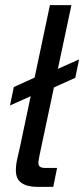

<svg xmlns="http://www.w3.org/2000/svg" viewBox="-20 -730 329 750"><path d="M126 0Q86 0 64 -15.5Q42 -31 42 -64Q42 -87 48 -112Q54 -137 58 -156L175 -710H259L140 -150Q136 -131 133 -116Q130 -101 130 -92Q130 -74 156 -74H203L188 0ZM19 -318 34 -390 144 -440H159L289 -498L274 -426L154 -372L135 -370Z"/></svg>

Font: Geist Regular
Style: Italic
Weight: 400
Italic angle: -12°
Designer: Basement.studio, Andrés Briganti, Mateo Zaragoza
Foundry: Basement.studio, Vercel, Andrés Briganti, Guido Ferreyra, Mateo Zaragoza
Version: Version 1.500; ttfautohint (v1.8.4.7-5d5b)